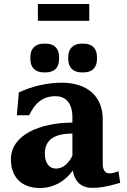

<svg xmlns="http://www.w3.org/2000/svg" viewBox="-20 -933 641 968"><path d="M292 -516C222 -516 145 -500 75 -467L65 -352H127C156 -411 192 -448 260 -448C313 -448 345 -412 345 -342V-315C181 -314 35 -253 35 -130C35 -37 92 15 181 15C249 15 307 -18 347 -73C356 -20 387 14 445 14C481 14 509 11 586 -11L577 -70C556 -61 544 -59 531 -59C510 -59 498 -76 498 -107V-331C498 -452 415 -516 292 -516ZM133 -636C133 -592 158 -568 201 -568H210C254 -568 278 -592 278 -636V-645C278 -688 254 -713 210 -713H201C158 -713 133 -688 133 -645ZM171 -828H430V-913H171ZM206 -158C206 -233 260 -259 345 -260V-148C325 -107 296 -83 262 -83C229 -83 206 -111 206 -158ZM324 -636C324 -592 349 -568 392 -568H401C445 -568 469 -592 469 -636V-645C469 -688 445 -713 401 -713H392C349 -713 324 -688 324 -645Z"/></svg>

Font: LT Superior Serif ExtraBold
Style: Regular
Weight: 800
Designer: Daniel Lyons
Foundry: LyonsType
Version: Version 2.120;FEAKit 1.0